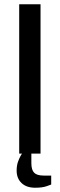

<svg xmlns="http://www.w3.org/2000/svg" viewBox="-20 -720 280 900"><path d="M70 0V-700H170V0ZM145 160Q104 160 81 138Q58 116 58 80Q58 56 64.5 38Q71 20 77 10Q83 0 83 0H127V45Q127 76 140 89.5Q153 103 185 103H220V145Q220 145 199.5 152.5Q179 160 145 160Z"/></svg>

Font: Cuprum Medium
Style: Regular
Weight: 500
Designer: Jovanny Lemonad
Foundry: Jovanny Lemonad
Version: Version 3.000